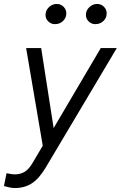

<svg xmlns="http://www.w3.org/2000/svg" viewBox="-64 -731 610 970"><path d="M11 219Q0 219 -13 216.5Q-26 214 -44 209L-31 144Q-17 147 -7 148.5Q3 150 10 150Q39 150 60.5 137Q82 124 100 93L152 5L68 -488H144L207 -84L445 -488H526L166 117Q133 172 96.5 195.5Q60 219 11 219ZM213.5 -609Q194 -609 180 -622.7Q166 -636.3 166 -656Q166 -678 183 -694.5Q200 -711 223 -711Q242.9 -711 257 -697Q271 -683 271 -663.4Q271 -640.6 254.3 -624.8Q237.7 -609 213.5 -609ZM417.5 -609Q398 -609 384 -622.7Q370 -636.3 370 -656Q370 -678 387 -694.5Q404 -711 427 -711Q446.9 -711 461 -697Q475 -683 475 -663.4Q475 -640.6 458.3 -624.8Q441.7 -609 417.5 -609Z"/></svg>

Font: Red Hat Text
Style: Italic
Weight: 300
Italic angle: -12°
Designer: Pentagram, MCKL
Foundry: Pentagram, MCKL
Version: Version 1.023